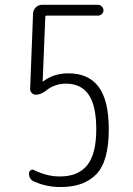

<svg xmlns="http://www.w3.org/2000/svg" viewBox="-20 -750 540 780"><path d="M120.1 -11.7Q97.7 -20.5 97.7 -45.9Q97.7 -53.7 105 -58.6Q112.3 -63.5 119.1 -58.6Q173.8 -32.2 224.6 -33.2Q297.9 -33.2 334.5 -79.1Q371.1 -125 371.1 -224.6Q371.1 -320.3 340.3 -365.2Q309.6 -410.2 248 -410.2Q201.2 -410.2 166 -380.9Q144.5 -365.2 126 -365.2Q116.2 -365.2 109.4 -372.1Q102.5 -378.9 102.5 -388.7L114.3 -695.3Q115.2 -710 125.5 -720.2Q135.7 -730.5 151.4 -730.5H377.9Q386.7 -730.5 393.6 -723.6Q400.4 -716.8 400.4 -708Q400.4 -699.2 393.6 -692.9Q386.7 -686.5 377.9 -686.5H168.9Q164.1 -686.5 164.1 -681.6L153.3 -419.9Q153.3 -418.9 154.3 -418.9L155.3 -419.9H156.2Q198.2 -452.1 257.8 -452.1Q339.8 -452.1 380.9 -397Q421.9 -341.8 421.9 -224.6Q421.9 -94.7 371.6 -42.5Q321.3 9.8 227.5 9.8Q172.9 10.7 120.1 -11.7Z"/></svg>

Font: Rounded-L Mgen+ 1mn light
Style: Regular
Weight: 200
Designer: [Source Han Sans]
Ryoko NISHIZUKA  (kana & ideographs); Paul D. Hunt (Latin, Greek & Cyrillic); Wenlong ZHANG  (bopomofo
Version: Version 1.059.20150602